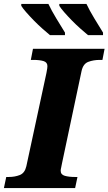

<svg xmlns="http://www.w3.org/2000/svg" viewBox="-44 -964 556 984"><path d="M-24 0 -12 -57H1Q32 -57 57.5 -67Q83 -77 91 -112L194 -590Q197 -605 198 -613Q199 -621 199 -625Q199 -645 179 -651Q159 -657 127 -657H114L125 -714H492L481 -657H468Q435 -657 408.5 -647Q382 -637 374 -600L274 -128Q272 -115 269.5 -105.5Q267 -96 267 -89Q267 -69 288 -63Q309 -57 340 -57H353L341 0ZM407 -784Q390 -798 368 -817.5Q346 -837 324.5 -859Q303 -881 285.5 -901Q268 -921 260 -934V-944H399Q415 -910 439 -870.5Q463 -831 484 -797V-784ZM212 -784Q195 -798 173 -817.5Q151 -837 129.5 -859Q108 -881 90.5 -901Q73 -921 65 -934V-944H204Q220 -910 244 -870.5Q268 -831 289 -797V-784Z"/></svg>

Font: Noto Serif ExtraBold
Style: Italic
Weight: 800
Italic angle: -12°
Designer: Monotype Design Team
Foundry: Monotype Imaging Inc.
Version: Version 2.013